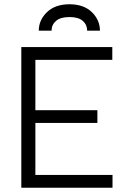

<svg xmlns="http://www.w3.org/2000/svg" viewBox="-20 -881 577 901"><path d="M80 0V-660H507V-600H146V-364H437V-304H146V-60H508V0ZM306 -861Q373 -861 411 -824Q449 -787 449 -737H389Q389 -765 368.5 -783Q348 -801 306 -801Q264 -801 243 -783Q222 -765 222 -737H162Q162 -787 200.5 -824Q239 -861 306 -861Z"/></svg>

Font: Lil Grotesk
Style: Regular
Weight: 400
Designer: Bastien Sozeau
Foundry: NBR — Bastien Sozeau
Version: Version 4.002; ttfautohint (v1.8.4.7-5d5b)